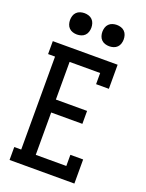

<svg xmlns="http://www.w3.org/2000/svg" viewBox="-173 -1033 846 1116"><g transform="rotate(20 250.0 -475.5)"><path d="M32 0V-80H75V-655H32V-735H433V-586H354V-655H165V-422H358V-342H165V-80H354V-149H433V0ZM350 -819Q337 -819 324 -823Q311 -827 301.5 -836.5Q292 -846 288 -859Q284 -872 284 -885Q284 -898 288 -911Q292 -924 301.5 -933.5Q311 -943 324 -947Q337 -951 350 -951Q363 -951 376 -947Q389 -943 398.5 -933.5Q408 -924 412 -911Q416 -898 416 -885Q416 -872 412 -859Q408 -846 398.5 -836.5Q389 -827 376 -823Q363 -819 350 -819ZM150 -819Q137 -819 124 -823Q111 -827 101.5 -836.5Q92 -846 88 -859Q84 -872 84 -885Q84 -898 88 -911Q92 -924 101.5 -933.5Q111 -943 124 -947Q137 -951 150 -951Q163 -951 176 -947Q189 -943 198.5 -933.5Q208 -924 212 -911Q216 -898 216 -885Q216 -872 212 -859Q208 -846 198.5 -836.5Q189 -827 176 -823Q163 -819 150 -819Z"/></g></svg>

Font: Iosevka Curly Slab Medium
Style: Regular
Weight: 500
Monospace: yes
Designer: Belleve Invis
Foundry: Belleve Invis
Version: Version 22.1.2; ttfautohint (v1.8.4)